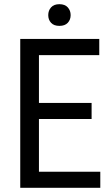

<svg xmlns="http://www.w3.org/2000/svg" viewBox="-20 -897 537 917"><path d="M417.5 -328.6V-405.3H166V-633.8H454.1V-710.9H76.7V0H459V-76.7H166V-328.6ZM210.4 -824.7C210.4 -810.1 214.9 -797.9 223.9 -788.1C232.8 -778.3 246.1 -773.4 263.7 -773.4C281.2 -773.4 294.6 -778.3 303.7 -788.1C312.8 -797.9 317.4 -810.1 317.4 -824.7C317.4 -839.4 312.8 -851.7 303.7 -861.8C294.6 -871.9 281.2 -877 263.7 -877C246.1 -877 232.8 -871.9 223.9 -861.8C214.9 -851.7 210.4 -839.4 210.4 -824.7Z"/></svg>

Font: Roboto Condensed
Style: Regular
Weight: 400
Designer: Google
Version: Version 2.134; 2016